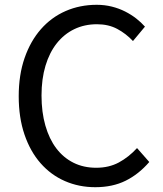

<svg xmlns="http://www.w3.org/2000/svg" viewBox="-20 -767 678 800"><path d="M377 13Q309 13 250.5 -12.5Q192 -38 149 -87Q106 -136 82 -206.5Q58 -277 58 -366Q58 -455 82.5 -525.5Q107 -596 150.5 -645.5Q194 -695 253.5 -721Q313 -747 383 -747Q416 -747 446 -739.5Q476 -732 501.5 -719Q527 -706 547.5 -690Q568 -674 584 -656L534 -596Q505 -627 468.5 -646.5Q432 -666 384 -666Q332 -666 289.5 -645.5Q247 -625 216.5 -586.5Q186 -548 169.5 -493Q153 -438 153 -369Q153 -300 169 -244Q185 -188 214.5 -149Q244 -110 286 -89Q328 -68 381 -68Q434 -68 475 -90Q516 -112 551 -150L602 -92Q558 -41 503.5 -14Q449 13 377 13Z"/></svg>

Font: SpoqaHanSansJP-Regular
Style: Regular
Weight: 400
Designer: [Source Han Sans]
Ryoko NISHIZUKA  (kana & ideographs); Paul D. Hunt (Latin, Greek & Cyrillic); Wenlong ZHANG  (bopomofo
Foundry: Spoqa (http://bi.spoqa.com)
Version: Version 1.002.20150607